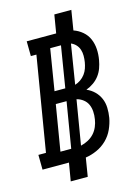

<svg xmlns="http://www.w3.org/2000/svg" viewBox="-161 -919 799 1102"><g transform="rotate(-15 239.0 -368.0)"><path d="M118 107 136 0H-21L-22 -88H23L116 -647H83L82 -735H257L275 -843H376L357 -726Q386 -716 409.5 -696Q433 -676 445 -648Q457 -620 459 -588Q461 -556 455 -523Q451 -500 443 -477.5Q435 -455 420.5 -435.5Q406 -416 385.5 -401.5Q365 -387 341 -378Q367 -367 387 -347.5Q407 -328 418 -302.5Q429 -277 430 -247.5Q431 -218 426 -188Q420 -155 405 -122Q390 -89 364 -63.5Q338 -38 304.5 -23Q271 -8 237 -3L219 107ZM162 -417H226L266 -662H202ZM286 -422Q303 -427 319 -438Q335 -449 346.5 -464.5Q358 -480 364 -497.5Q370 -515 373 -533Q376 -552 376 -571Q376 -590 370.5 -607Q365 -624 353 -637Q341 -650 324 -657ZM105 -73H169L214 -344H150ZM228 -76Q250 -81 271 -92Q292 -103 307.5 -120Q323 -137 332 -158.5Q341 -180 344 -201Q348 -224 346.5 -247Q345 -270 336.5 -289Q328 -308 310.5 -321.5Q293 -335 272 -340Z"/></g></svg>

Font: Iosevka Curly Slab Semibold
Style: Italic
Weight: 600
Italic angle: -9°
Monospace: yes
Designer: Belleve Invis
Foundry: Belleve Invis
Version: Version 22.1.2; ttfautohint (v1.8.4)